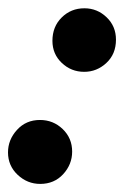

<svg xmlns="http://www.w3.org/2000/svg" viewBox="-34 -436 311 475"><path d="M174.3 -258.3Q142.1 -258.3 118.9 -280.3Q95.7 -302.2 95.7 -335Q95.7 -370.1 118.7 -392.8Q141.6 -415.5 174.8 -415.5Q206.5 -415.5 229.7 -393.3Q252.9 -371.1 252.9 -337.9Q252.9 -302.2 229.2 -280.3Q205.6 -258.3 174.3 -258.3ZM65.4 19Q33.7 19 9.8 -3.4Q-14.2 -25.9 -14.2 -59.1Q-14.2 -90.3 8.1 -114.7Q30.3 -139.2 64.9 -139.2Q97.7 -139.2 121.1 -116.7Q144.5 -94.2 144.5 -61Q144.5 -29.3 122.3 -5.1Q100.1 19 65.4 19Z"/></svg>

Font: Elstob 10pt SemiBold
Style: Italic
Weight: 600
Italic angle: -20°
Designer: Peter S. Baker
Version: Version 1.015